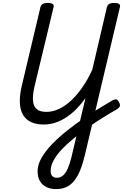

<svg xmlns="http://www.w3.org/2000/svg" viewBox="-20 -909 848 1323"><path d="M365 394Q330 394 301 380.5Q272 367 255.5 339.5Q239 312 239 272Q239 226 266.5 178Q294 130 340.5 82.5Q387 35 443.5 -10Q500 -55 558 -94Q593 -119 628.5 -141Q664 -163 696.5 -182.5Q729 -202 756 -218Q771 -226 781 -224Q791 -222 799 -207Q809 -190 806 -178.5Q803 -167 787 -157Q757 -140 722 -119Q687 -98 650.5 -74Q614 -50 579 -24Q532 9 487 45.5Q442 82 406.5 119.5Q371 157 350 195Q329 233 329 268Q329 292 340 304Q351 316 372 316Q396 316 414.5 300Q433 284 447 252Q461 220 472 175L569 -233Q540 -192 507 -158.5Q474 -125 437.5 -101Q401 -77 362 -64Q323 -51 283 -51Q232 -51 196 -67Q160 -83 140 -115.5Q120 -148 117 -196Q114 -244 128 -309L259 -861Q263 -875 275 -882Q287 -889 309 -889Q332 -889 342.5 -882Q353 -875 349 -859L218 -314Q204 -253 207.5 -214Q211 -175 233.5 -156.5Q256 -138 300 -138Q344 -138 388 -159Q432 -180 473 -219Q514 -258 550.5 -311.5Q587 -365 616 -429L717 -861Q721 -875 733 -882Q745 -889 767 -889Q789 -889 800 -882Q811 -875 806 -859L564 163Q550 221 532.5 264Q515 307 492 336Q469 365 438 379.5Q407 394 365 394Z"/></svg>

Font: Playwrite AT
Style: Italic
Weight: 400
Italic angle: -13.0072°
Designer: Veronika Burian, José Scaglione
Foundry: TypeTogether
Version: Version 1.002